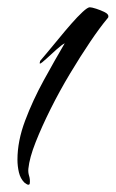

<svg xmlns="http://www.w3.org/2000/svg" viewBox="-20 -502 318 528"><path d="M58 6Q55 6 52 3.5Q49 1 47 0Q36 -11 32 -28Q28 -45 28 -63Q28 -114 49 -170Q70 -226 100.5 -281.5Q131 -337 158 -383Q150 -379 135.5 -366Q121 -353 107.5 -340.5Q94 -328 90 -327Q88 -329 90 -331V-334Q95 -340 109 -356.5Q123 -373 140.5 -394.5Q158 -416 175.5 -436Q193 -456 207 -469Q221 -482 227 -482Q232 -482 244.5 -478Q257 -474 268 -468.5Q279 -463 278 -456Q278 -454 276 -452Q255 -427 228 -387Q201 -347 172.5 -299.5Q144 -252 119.5 -203Q95 -154 78 -111Q61 -68 58 -38Q57 -28 60 -18.5Q63 -9 62 1Q62 6 58 6Z"/></svg>

Font: The Nautigal
Style: Bold
Weight: 700
Designer: Robert E. Leuschke
Foundry: Robert E. Leuschke
Version: Version 1.100; ttfautohint (v1.8.3)